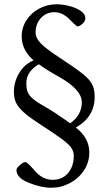

<svg xmlns="http://www.w3.org/2000/svg" viewBox="-20 -694 507 911"><path d="M116.7 173.3Q58.1 149.9 58.1 112.8Q58.1 103 74.7 88.9Q90.3 75.2 100.6 75.2Q109.9 75.2 146 117.2Q182.1 159.2 230 159.2Q261.2 159.2 283.7 144.3Q306.2 129.4 318.1 103.5Q330.1 77.6 330.1 46.4Q330.1 24.4 318.1 7.1Q306.2 -10.3 275.9 -32.7Q245.6 -55.2 175.8 -100.6Q120.6 -136.2 93.5 -160.4Q66.4 -184.6 56.2 -206.5Q45.9 -228.5 45.9 -258.8Q45.9 -289.6 57.1 -319.3Q68.4 -349.1 89.4 -372.6Q110.4 -396 139.2 -407.2Q83 -457 83 -521Q83 -564 106 -598.9Q128.9 -633.8 167 -653.8Q205.1 -673.8 249 -673.8Q274.4 -673.8 306.6 -666Q338.9 -658.2 361.8 -643.1Q384.8 -627.9 384.8 -606.9Q384.8 -593.3 371.1 -581.1Q357.4 -568.8 347.2 -568.8Q342.8 -568.8 309.6 -602.5Q276.9 -636.2 236.8 -636.2Q212.9 -636.2 192.9 -624Q172.9 -611.8 160.9 -590.1Q148.9 -568.4 148.9 -540.5Q148.9 -521 160.9 -503.7Q172.9 -486.3 198.2 -466.1Q223.6 -445.8 271 -415Q342.3 -368.2 374 -342.3Q405.8 -316.4 417.5 -293.2Q429.2 -270 429.2 -234.9Q429.2 -139.2 339.8 -88.9Q403.8 -39.6 403.8 29.8Q403.8 76.2 378.4 114.5Q353 152.8 311.5 174.8Q270 196.8 223.1 196.8Q175.3 196.8 116.7 173.3ZM368.2 -209Q368.2 -269 258.8 -330.1Q206.5 -358.9 164.1 -389.2Q105 -354 105 -299.8Q105 -274.4 110.8 -258.5Q116.7 -242.7 134.5 -226.8Q152.3 -210.9 189 -190.4Q237.3 -163.1 313 -108.9Q368.2 -147.9 368.2 -209Z"/></svg>

Font: JuniusX
Style: Regular
Weight: 400
Designer: Peter S. Baker
Foundry: Briery Creek Software
Version: Version 1.004